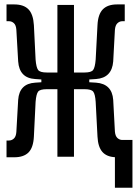

<svg xmlns="http://www.w3.org/2000/svg" viewBox="-20 -716 626 877"><path d="M9.8 2.4V-74.2H21Q33.7 -74.2 43.5 -83.3Q53.2 -92.3 54.7 -113.3L63 -259.8Q68.4 -334 140.6 -338.4L168.9 -340.3V-353L140.6 -355Q68.4 -359.4 63 -435.5L54.7 -580.1Q53.2 -601.1 43.5 -610.1Q33.7 -619.1 21 -619.1H9.8V-695.8H44.9Q88.4 -695.8 110.1 -673.3Q131.8 -650.9 134.8 -601.1L142.6 -443.8Q145.5 -408.2 154.1 -396.5Q162.6 -384.8 193.8 -384.8H242.2V-693.4H317.9V-384.8H366.2Q397 -384.8 405.5 -396.5Q414.1 -408.2 417 -443.8L425.3 -601.1Q427.7 -650.9 449.7 -673.3Q471.7 -695.8 514.6 -695.8H549.8V-619.1H538.6Q526.4 -619.1 516.6 -610.1Q506.8 -601.1 504.9 -580.1L497.1 -435.5Q491.2 -360.4 418.9 -355L387.7 -353V-340.3L418.9 -338.4Q491.7 -333 497.1 -259.8L504.9 -114.7Q506.8 -94.2 516.6 -85.4Q526.4 -76.7 538.6 -76.7H585V141.6H504.9V2Q466.8 0 447.3 -22.5Q427.7 -44.9 425.3 -92.3L417 -251Q414.6 -286.1 405.8 -297.4Q397 -308.6 366.2 -308.6H317.9V0H242.2V-308.6H193.8Q162.6 -308.6 154.1 -297.4Q145.5 -286.1 142.6 -251L134.8 -92.3Q132.3 -42 110.4 -19.8Q88.4 2.4 44.9 2.4Z"/></svg>

Font: Cascadia Mono SemiLight
Style: Regular
Weight: 350
Monospace: yes
Designer: Aaron Bell
Foundry: Saja Typeworks
Version: Version 2404.023; ttfautohint (v1.8.4)